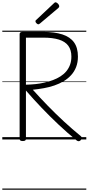

<svg xmlns="http://www.w3.org/2000/svg" viewBox="-20 -1215 772 1673"><path d="M178 14Q164 14 157.5 9.5Q151 5 151 -6V-918Q151 -928 158 -932.5Q165 -937 179 -937H353Q456 -937 523.5 -915Q591 -893 625 -846Q659 -799 659 -722Q659 -672 643.5 -631.5Q628 -591 599.5 -560Q571 -529 534 -507Q497 -485 453 -470Q409 -455 361.5 -446.5Q314 -438 266 -433Q328 -364 396 -294Q464 -224 536.5 -157Q609 -90 685 -28Q693 -21 693.5 -12.5Q694 -4 682 8Q673 16 664.5 15.5Q656 15 647 8Q567 -57 490 -129.5Q413 -202 341.5 -277Q270 -352 206 -426V-6Q206 5 199.5 9.5Q193 14 178 14ZM206 -477Q247 -478 287.5 -482Q328 -486 367 -495Q406 -504 441 -517Q476 -530 506 -549Q536 -568 557 -593Q578 -618 590 -650Q602 -682 602 -722Q602 -780 575 -816.5Q548 -853 493.5 -870Q439 -887 357 -887H206ZM314 -1003Q307 -1003 298 -1012Q289 -1021 289 -1028Q289 -1030 289.5 -1033.5Q290 -1037 294 -1040L449 -1186Q453 -1189 456 -1192Q459 -1195 463 -1195Q470 -1195 478 -1189Q486 -1183 491 -1175.5Q496 -1168 496 -1161Q496 -1157 495 -1154Q494 -1151 489 -1146L328 -1010Q323 -1007 320 -1005Q317 -1003 314 -1003ZM0 428H732V438H0ZM0 -20H732V0H0ZM0 -505H732V-500H0ZM0 -948H732V-938H0Z"/></svg>

Font: Playwrite US Modern Guides
Style: Regular
Weight: 400
Designer: Veronika Burian, José Scaglione
Foundry: TypeTogether
Version: Version 1.003